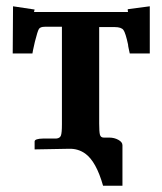

<svg xmlns="http://www.w3.org/2000/svg" viewBox="-20 -468 510 604"><path d="M292 -79.1Q292 -53.2 294.4 -44.2Q296.9 -35.2 306.2 -35.2H323.2Q339.4 -35.2 352.3 -28.1Q365.2 -21 365.2 -11.2V116.2H304.2Q282.7 40 248 15.1Q226.1 -0.5 198.2 0Q184.1 0 144 1Q104 2 88.9 2V-22.9Q88.9 -31.7 116.2 -32.2H157.2Q168.5 -33.2 171.6 -41.5Q174.8 -49.8 174.8 -77.1V-383.8H121.1Q106.9 -383.8 102.5 -377Q98.1 -370.1 89.8 -336.9Q82 -302.7 82 -299.8H20L21 -448.2L88.9 -438L86.9 -430.2H382.8Q381.8 -434.1 381.8 -439L451.2 -448.2V-299.8H388.2Q387.2 -304.7 385 -314.5Q382.8 -324.2 382.8 -328.1Q375 -364.3 368.4 -373.5Q361.8 -382.8 340.8 -382.8H292Z"/></svg>

Font: Linux Libertine
Style: Semibold
Weight: 600
Designer: Philipp H. Poll
Foundry: Philipp H. Poll
Version: Version 5.1.2 ; ttfautohint (v0.9)